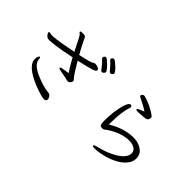

<svg xmlns="http://www.w3.org/2000/svg" viewBox="-32 -1409 2064 2064"><g transform="rotate(45 1000.0 -376.5)"><path d="M660 19Q658 43 626.5 43Q595 43 529 20Q408 -21 338 -70Q253 -129 253 -192Q253 -211 259 -229.5Q265 -248 275 -248H277Q284 -247 285.5 -236Q287 -225 288 -212Q295 -156 395 -105Q530 -46 599 -42Q610 -42 622 -39Q634 -36 647 -18.5Q660 -1 660 16ZM763 -706Q756 -712 756 -721.5Q756 -731 764.5 -739.5Q773 -748 782 -748Q791 -748 808.5 -733.5Q826 -719 846 -699Q866 -679 880 -660.5Q894 -642 894 -634Q894 -626 884.5 -614.5Q875 -603 862.5 -603Q850 -603 842 -615.5Q834 -628 810.5 -656Q787 -684 763 -706ZM388 -745Q390 -754 422.5 -754Q455 -754 462.5 -746Q470 -738 489 -696Q508 -654 560 -561Q708 -592 731 -610Q738 -616 746 -617H753Q777 -617 795.5 -607.5Q814 -598 814 -587Q814 -576 810 -570Q806 -564 774.5 -552Q743 -540 591 -506Q672 -370 693 -348Q714 -326 714 -319Q714 -312 710 -302Q698 -273 669 -273Q662 -273 625.5 -282.5Q589 -292 549 -297.5Q509 -303 509 -316Q509 -326 538 -330L618 -343Q576 -403 528 -493Q392 -464 314.5 -454.5Q237 -445 217 -445Q197 -445 183.5 -455Q170 -465 162 -478Q154 -491 154 -499Q154 -507 159 -508L164 -509L196 -503H224Q314 -510 499 -548Q482 -581 463.5 -618.5Q445 -656 433 -680Q421 -704 416 -710Q411 -716 407.5 -721Q404 -726 396 -731Q388 -736 388 -743ZM834 -758Q829 -762 829 -770.5Q829 -779 837 -787.5Q845 -796 855 -796Q865 -796 883 -782Q901 -768 921 -749Q941 -730 954.5 -712.5Q968 -695 968 -687Q968 -679 959 -668.5Q950 -658 937.5 -658Q925 -658 918.5 -667.5Q912 -677 885 -707.5Q858 -738 834 -758Z M1314 -258Q1462 -347 1599 -347Q1650 -347 1691.5 -330Q1733 -313 1757.5 -283.5Q1782 -254 1782 -206.5Q1782 -159 1748 -115.5Q1714 -72 1658 -41Q1550 20 1404 33H1390Q1353 33 1353 21.5Q1353 10 1402 -2Q1519 -29 1606 -82Q1707 -143 1707 -212V-213Q1707 -249 1674.5 -270Q1642 -291 1593 -291H1590Q1489 -289 1388 -232Q1346 -208 1329 -193Q1312 -178 1294.5 -178Q1277 -178 1268 -182Q1250 -191 1250 -254Q1250 -381 1278 -492Q1300 -575 1330 -575Q1350 -575 1350 -553Q1350 -546 1342 -525.5Q1334 -505 1324 -439.5Q1314 -374 1314 -275ZM1435 -574Q1409 -574 1409 -585Q1409 -593 1425 -600.5Q1441 -608 1486 -627Q1441 -659 1348 -703Q1334 -709 1334 -719.5Q1334 -730 1344.5 -738.5Q1355 -747 1364 -747H1367Q1443 -726 1501 -694.5Q1559 -663 1578 -645Q1583 -640 1583 -628Q1583 -616 1576 -601.5Q1569 -587 1552.5 -583.5Q1536 -580 1501 -578Q1466 -576 1443 -574Z"/></g></svg>

Font: LXGW Bright GB
Style: Regular
Weight: 400
Designer: Christian Thalmann (Catharsis Fonts)
Foundry: LXGW / Christian Thalmann (Catharsis Fonts) / Fontworks Inc.
Version: Version 5.510